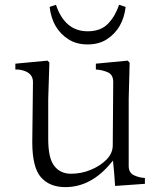

<svg xmlns="http://www.w3.org/2000/svg" viewBox="-20 -765 679 799"><path d="M43.9 -475.6V-500L177.7 -512.7L185.5 -504.9L180.7 -353.5V-185.5Q180.7 -106.4 206.1 -74.2Q231.4 -42 275.4 -42Q318.4 -42 357.4 -58.1Q396.5 -74.2 422.9 -100.6Q449.2 -127 449.2 -160.2L451.2 -423.8Q451.2 -455.1 427.2 -464.8Q403.3 -474.6 378.9 -475.6V-500L511.7 -512.7L519.5 -503.9L515.6 -353.5V-74.2Q515.6 -45.9 537.6 -35.6Q559.6 -25.4 583 -24.4V0L459 8.8Q457 -17.6 455.1 -44.9Q452.1 -71.3 450.2 -96.7L444.3 -89.8Q360.4 13.7 252 13.7Q186.5 13.7 150.4 -27.3Q114.3 -68.4 114.3 -173.8L117.2 -423.8Q117.2 -460 76.2 -471.7Q59.6 -476.6 43.9 -475.6ZM186.5 -736.3 212.9 -745.1Q250 -634.8 344.7 -634.8Q399.4 -634.8 429.7 -666.5Q460 -698.2 475.6 -745.1L502.9 -736.3Q492.2 -645.5 424.8 -601.6Q391.6 -580.1 344.7 -580.1Q297.9 -580.1 264.6 -601.6Q197.3 -644.5 186.5 -736.3Z"/></svg>

Font: GenEi Koburi Mincho v6
Style: Regular
Weight: 400
Designer: o_tamon (Modified)
Foundry: o_tamon / Adobe Systems Incorporated
Version: Version 6.1